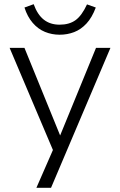

<svg xmlns="http://www.w3.org/2000/svg" viewBox="-20 -718 573 918"><path d="M154 180 241 -19V18L26 -489H97L275 -52H260L439 -489H508L224 180ZM265 -552Q228 -552 195 -565.5Q162 -579 136.5 -608.5Q111 -638 97 -682L141 -698Q159 -648 189.5 -624Q220 -600 265 -600Q311 -600 341 -621.5Q371 -643 396 -697L438 -682Q420 -634 393.5 -605.5Q367 -577 334.5 -564.5Q302 -552 265 -552Z"/></svg>

Font: Nunito Sans 10pt Light
Style: Regular
Weight: 300
Designer: Vernon Adams
Foundry: Vernon Adams
Version: Version 3.101;gftools[0.9.27]